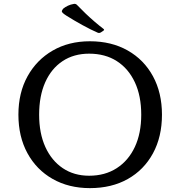

<svg xmlns="http://www.w3.org/2000/svg" viewBox="-20 -963 931 991"><path d="M513 -804 501 -796Q493 -791 485 -794Q450 -809 405.5 -833.5Q361 -858 323 -882Q309 -891 303.5 -896.5Q298 -902 299.5 -907Q301 -912 307 -919Q317 -927 330.5 -933.5Q344 -940 362 -943Q372 -944 378 -937Q398 -916 421.5 -893.5Q445 -871 469 -850.5Q493 -830 514 -814Q521 -809 513 -804ZM444 8Q335 8 251.5 -39.5Q168 -87 121.5 -172.5Q75 -258 75 -371Q75 -484 122 -569Q169 -654 252 -702Q335 -750 444 -750Q555 -750 639 -702.5Q723 -655 769.5 -569.5Q816 -484 816 -371Q816 -257 769.5 -171.5Q723 -86 639.5 -39Q556 8 444 8ZM440 -56Q522 -56 582.5 -95Q643 -134 676 -204.5Q709 -275 709 -371Q709 -468 676 -538.5Q643 -609 583 -647.5Q523 -686 440 -686Q361 -686 303 -647.5Q245 -609 213.5 -538.5Q182 -468 182 -371Q182 -275 214 -204.5Q246 -134 304 -95Q362 -56 440 -56Z"/></svg>

Font: Hahmlet
Style: Regular
Weight: 400
Designer: Minjoo Ham & Mark Frömberg
Foundry: hypertype
Version: Version 1.002